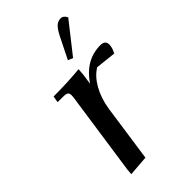

<svg xmlns="http://www.w3.org/2000/svg" viewBox="-204 -708 779 779"><g transform="rotate(-45 186.0 -318.0)"><path d="M58.1 -411.1 63 -439Q149.4 -439 212.9 -445.8L210.9 -418L204.1 -371.1Q258.8 -452.1 344.2 -452.1Q372.1 -452.1 372.1 -428.2Q372.1 -410.2 359.9 -388.2L272 -397.9Q240.2 -378.9 217.3 -338.6Q194.3 -298.3 186 -244.1L150.9 0L63 6.8L64.9 -17.1L115.2 -363.8Q118.2 -380.9 118.2 -391.1Q118.2 -402.8 111.8 -407Q105.5 -411.1 87.9 -411.1ZM208 -502 253.9 -594.2Q267.6 -621.1 279.5 -632.1Q291.5 -643.1 307.1 -643.1Q322.8 -643.1 332 -624L229 -493.2Z"/></g></svg>

Font: Dihjauti S
Style: Bold Italic
Weight: 700
Italic angle: -9°
Designer: T. Christopher White
Version: Version 3.0.0